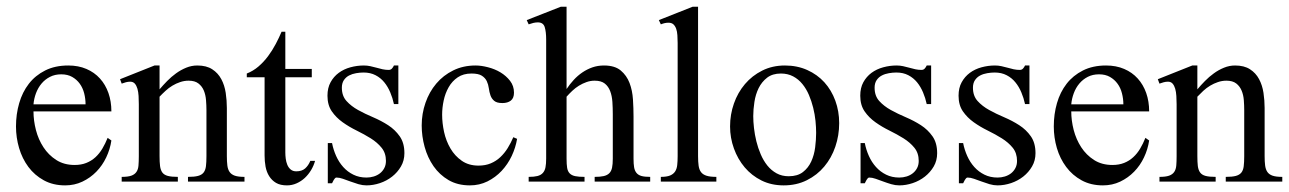

<svg xmlns="http://www.w3.org/2000/svg" viewBox="-20 -543 3854 574"><path d="M313 -123Q309.1 -96.7 297.6 -72.5Q286.1 -48.3 268.1 -29.8Q250 -11.2 226.3 0Q202.6 11.2 174.8 11.2Q138.7 11.2 111.1 -3.9Q83.5 -19 64.9 -43.9Q46.4 -68.8 37.1 -100.3Q27.8 -131.8 27.8 -165Q27.8 -201.7 37.4 -234.6Q46.9 -267.6 66.2 -292.5Q85.4 -317.4 115 -332.3Q144.5 -347.2 184.1 -347.2Q214.4 -347.2 238.3 -336.9Q262.2 -326.7 278.8 -308.3Q295.4 -290 304.2 -264.9Q313 -239.7 313 -210H80.1Q80.1 -182.6 87.4 -154.3Q94.7 -126 109.9 -102.8Q125 -79.6 148.2 -64.7Q171.4 -49.8 203.1 -49.8Q222.7 -49.8 238 -55.9Q253.4 -62 265.4 -73Q277.3 -84 286.1 -98.9Q294.9 -113.8 301.8 -130.9ZM235.8 -231Q235.8 -247.6 231.7 -263.9Q227.5 -280.3 218.5 -292.7Q209.5 -305.2 195.8 -313Q182.1 -320.8 163.1 -320.8Q144 -320.8 129.4 -313.2Q114.7 -305.7 104.2 -293.2Q93.8 -280.8 87.6 -264.4Q81.5 -248 80.1 -231Z M542 0V-14.2Q561 -14.2 572 -17.1Q583 -20 588.6 -27.1Q594.2 -34.2 595.7 -46.1Q597.2 -58.1 597.2 -76.2V-213.9Q597.2 -228 595.9 -243.7Q594.7 -259.3 589.4 -272.2Q584 -285.2 573.2 -293.5Q562.5 -301.8 543.9 -301.8Q530.8 -301.8 518.6 -297.6Q506.3 -293.5 495.4 -286.9Q484.4 -280.3 474.9 -271.5Q465.3 -262.7 457 -253.9V-76.2Q457 -58.6 458.5 -46.6Q460 -34.7 465.3 -27.3Q470.7 -20 481.7 -17.1Q492.7 -14.2 511.7 -14.2V0H343.8V-14.2Q362.3 -14.2 372.6 -17.8Q382.8 -21.5 387.9 -29.1Q393.1 -36.6 394 -48.3Q395 -60.1 395 -76.2V-231.4Q395 -244.1 394.3 -256.1Q393.6 -268.1 390.9 -277.6Q388.2 -287.1 383.1 -293Q377.9 -298.8 369.1 -298.8Q362.8 -298.8 356.4 -297.1Q350.1 -295.4 343.8 -293L338.9 -306.2L441.9 -347.2H457V-275.9Q467.3 -288.1 479.7 -300.8Q492.2 -313.5 506.3 -323.7Q520.5 -334 536.6 -340.6Q552.7 -347.2 569.8 -347.2Q597.2 -347.2 614.5 -335.9Q631.8 -324.7 641.6 -306.4Q651.4 -288.1 654.8 -265.4Q658.2 -242.7 658.2 -220.2V-76.2Q658.2 -60.1 659.7 -48.3Q661.1 -36.6 666.3 -29.1Q671.4 -21.5 681.9 -17.8Q692.4 -14.2 710.9 -14.2V0Z M921.9 -62Q918 -47.9 910.2 -34.7Q902.3 -21.5 891.4 -11.2Q880.4 -1 866.7 5.1Q853 11.2 837.9 11.2Q817.9 11.2 805.2 3.7Q792.5 -3.9 784.7 -16.4Q776.9 -28.8 773.9 -44.9Q771 -61 771 -78.1V-312H717.8V-323.2Q736.8 -330.6 752.7 -344.2Q768.6 -357.9 781.5 -375.2Q794.4 -392.6 804.4 -411.6Q814.5 -430.7 821.8 -448.2H833V-336.9H912.1V-312H833V-86.9Q833 -78.6 834.2 -68.8Q835.4 -59.1 838.9 -50.5Q842.3 -42 848.9 -36.4Q855.5 -30.8 865.7 -30.8Q882.3 -30.8 892.1 -39.3Q901.9 -47.9 907.7 -62Z M1189 -85Q1189 -63 1178.7 -45.4Q1168.5 -27.8 1152.3 -15.1Q1136.2 -2.4 1116 4.4Q1095.7 11.2 1075.7 11.2Q1064 11.2 1051.5 7.6Q1039.1 3.9 1027.3 -0.5Q1015.6 -4.9 1005.1 -8.5Q994.6 -12.2 985.8 -12.2Q983.4 -12.2 981.4 -10Q979.5 -7.8 977.8 -5.1Q976.1 -2.4 974.9 0.5Q973.6 3.4 972.7 4.9H960V-115.2H972.7Q976.6 -95.2 984.9 -76.7Q993.2 -58.1 1006.1 -43.7Q1019 -29.3 1036.4 -20.8Q1053.7 -12.2 1075.7 -12.2Q1086.9 -12.2 1097.4 -15.4Q1107.9 -18.6 1116 -24.9Q1124 -31.2 1128.9 -40.5Q1133.8 -49.8 1133.8 -62Q1133.8 -85.4 1120.8 -101.3Q1107.9 -117.2 1088.4 -129.4Q1068.8 -141.6 1046.4 -152.6Q1023.9 -163.6 1004.4 -177.5Q984.9 -191.4 971.9 -210.2Q959 -229 959 -256.8Q959 -280.3 968.3 -297.1Q977.5 -314 992.7 -325.2Q1007.8 -336.4 1027.6 -341.8Q1047.4 -347.2 1067.9 -347.2Q1077.6 -347.2 1086.9 -345.2Q1096.2 -343.3 1105.5 -340.6Q1114.7 -337.9 1123.8 -335.9Q1132.8 -334 1142.1 -334Q1147.9 -334 1151.6 -337.9Q1155.3 -341.8 1157.7 -347.2H1170.9V-231.9H1157.7Q1153.8 -250 1146.7 -266.8Q1139.6 -283.7 1128.9 -296.9Q1118.2 -310.1 1102.8 -318.1Q1087.4 -326.2 1066.9 -326.2Q1056.2 -326.2 1044.7 -324.2Q1033.2 -322.3 1023.7 -317.4Q1014.2 -312.5 1008.1 -303.5Q1002 -294.4 1002 -280.8Q1002 -256.3 1015.9 -241Q1029.8 -225.6 1050.5 -214.1Q1071.3 -202.6 1095.5 -192.4Q1119.6 -182.1 1140.4 -168.7Q1161.1 -155.3 1175 -135.5Q1189 -115.7 1189 -85Z M1525.9 -127.9Q1521.5 -101.6 1509.8 -76.7Q1498 -51.8 1479.7 -32.2Q1461.4 -12.7 1437.3 -0.7Q1413.1 11.2 1384.8 11.2Q1348.1 11.2 1321 -4.6Q1293.9 -20.5 1276.1 -46.1Q1258.3 -71.8 1249.5 -103.8Q1240.7 -135.7 1240.7 -168Q1240.7 -203.1 1252 -235.6Q1263.2 -268.1 1284.2 -293Q1305.2 -317.9 1335 -332.5Q1364.7 -347.2 1401.9 -347.2Q1418.5 -347.2 1438.7 -342Q1459 -336.9 1476.1 -326.7Q1493.2 -316.4 1504.9 -301.3Q1516.6 -286.1 1516.6 -266.1Q1516.6 -249.5 1507.1 -242.2Q1497.6 -234.9 1481.9 -234.9Q1465.3 -234.9 1457.5 -241.5Q1449.7 -248 1446.3 -257.8Q1442.9 -267.6 1441.4 -279.1Q1439.9 -290.5 1435.3 -300.3Q1430.7 -310.1 1420.4 -316.7Q1410.2 -323.2 1389.6 -323.2Q1365.2 -323.2 1348.4 -311.8Q1331.5 -300.3 1321.3 -282.2Q1311 -264.2 1306.4 -242.4Q1301.8 -220.7 1301.8 -200.2Q1301.8 -175.3 1307.6 -148.4Q1313.5 -121.6 1326.7 -99.1Q1339.8 -76.7 1360.6 -62.3Q1381.3 -47.9 1410.6 -47.9Q1431.2 -47.9 1447.3 -54.7Q1463.4 -61.5 1475.8 -73.2Q1488.3 -85 1497.8 -100.3Q1507.3 -115.7 1514.6 -132.8Z M1757.8 0V-14.2Q1774.4 -14.2 1784.9 -16.6Q1795.4 -19 1801.5 -25.1Q1807.6 -31.2 1809.8 -41.7Q1812 -52.2 1812 -68.8V-201.2Q1812 -220.2 1810.8 -238.3Q1809.6 -256.3 1804.2 -270.5Q1798.8 -284.7 1788.1 -293.2Q1777.3 -301.8 1757.8 -301.8Q1745.1 -301.8 1733.4 -297.6Q1721.7 -293.5 1710.9 -286.9Q1700.2 -280.3 1690.9 -271.5Q1681.6 -262.7 1673.8 -253.9V-68.8Q1673.8 -51.8 1675.5 -41.3Q1677.2 -30.8 1683.1 -24.7Q1689 -18.6 1699.5 -16.4Q1710 -14.2 1727.5 -14.2V0H1560.5V-14.2Q1576.7 -14.2 1586.9 -16.8Q1597.2 -19.5 1603 -26.1Q1608.9 -32.7 1610.8 -43Q1612.8 -53.2 1612.8 -68.8V-424.8Q1612.8 -448.2 1608.4 -462.2Q1604 -476.1 1587.9 -476.1Q1581.1 -476.1 1574.2 -474.4Q1567.4 -472.7 1560.5 -470.2L1554.7 -482.9L1656.7 -522.9H1673.8V-276.9Q1683.6 -291.5 1695.3 -304.2Q1707 -316.9 1720.9 -326.4Q1734.9 -335.9 1751 -341.6Q1767.1 -347.2 1785.6 -347.2Q1817.9 -347.2 1835.7 -332.3Q1853.5 -317.4 1862.1 -294.9Q1870.6 -272.5 1872.3 -245.6Q1874 -218.8 1874 -194.8V-68.8Q1874 -53.2 1875.7 -43Q1877.4 -32.7 1882.8 -26.1Q1888.2 -19.5 1897.9 -16.8Q1907.7 -14.2 1923.8 -14.2V0Z M1955.6 0V-14.2Q1973.1 -14.2 1983.2 -18.3Q1993.2 -22.5 1998.3 -30.3Q2003.4 -38.1 2004.6 -49.6Q2005.9 -61 2005.9 -76.2V-414.6Q2005.9 -426.8 2005.1 -437.7Q2004.4 -448.7 2001.5 -457Q1998.5 -465.3 1993.2 -470.2Q1987.8 -475.1 1978.5 -475.1Q1972.7 -475.1 1967.3 -473.9Q1961.9 -472.7 1955.6 -470.2L1949.7 -482.9L2050.8 -522.9H2066.9V-76.2Q2066.9 -59.1 2068.6 -47.4Q2070.3 -35.6 2075.9 -28.3Q2081.5 -21 2092.3 -17.6Q2103 -14.2 2121.6 -14.2V0Z M2488.8 -174.8Q2488.8 -138.2 2477.3 -104.5Q2465.8 -70.8 2444.3 -45.2Q2422.9 -19.5 2392.1 -4.2Q2361.3 11.2 2322.8 11.2Q2286.1 11.2 2256.6 -3.4Q2227.1 -18.1 2206.3 -42.7Q2185.5 -67.4 2174.1 -99.1Q2162.6 -130.9 2162.6 -165Q2162.6 -200.7 2174.1 -233.4Q2185.5 -266.1 2207 -291.5Q2228.5 -316.9 2258.8 -332Q2289.1 -347.2 2326.7 -347.2Q2363.3 -347.2 2393.3 -333.7Q2423.3 -320.3 2444.6 -296.9Q2465.8 -273.4 2477.3 -241.9Q2488.8 -210.4 2488.8 -174.8ZM2419.9 -146Q2419.9 -162.1 2418 -181.6Q2416 -201.2 2411.1 -220.9Q2406.2 -240.7 2398.4 -259Q2390.6 -277.3 2378.9 -291.7Q2367.2 -306.2 2351.1 -314.7Q2335 -323.2 2314.5 -323.2Q2289.6 -323.2 2273.4 -310.8Q2257.3 -298.3 2248 -279.5Q2238.8 -260.7 2235.4 -238.3Q2231.9 -215.8 2231.9 -195.8Q2231.9 -179.7 2234.1 -160.2Q2236.3 -140.6 2241.2 -120.6Q2246.1 -100.6 2254.2 -81.8Q2262.2 -63 2273.9 -48.3Q2285.6 -33.7 2301.5 -24.9Q2317.4 -16.1 2337.9 -16.1Q2364.3 -16.1 2380.4 -28.6Q2396.5 -41 2405.3 -60.3Q2414.1 -79.6 2417 -102.5Q2419.9 -125.5 2419.9 -146Z M2781.7 -85Q2781.7 -63 2771.5 -45.4Q2761.2 -27.8 2745.1 -15.1Q2729 -2.4 2708.7 4.4Q2688.5 11.2 2668.5 11.2Q2656.7 11.2 2644.3 7.6Q2631.8 3.9 2620.1 -0.5Q2608.4 -4.9 2597.9 -8.5Q2587.4 -12.2 2578.6 -12.2Q2576.2 -12.2 2574.2 -10Q2572.3 -7.8 2570.6 -5.1Q2568.8 -2.4 2567.6 0.5Q2566.4 3.4 2565.4 4.9H2552.7V-115.2H2565.4Q2569.3 -95.2 2577.6 -76.7Q2585.9 -58.1 2598.9 -43.7Q2611.8 -29.3 2629.2 -20.8Q2646.5 -12.2 2668.5 -12.2Q2679.7 -12.2 2690.2 -15.4Q2700.7 -18.6 2708.7 -24.9Q2716.8 -31.2 2721.7 -40.5Q2726.6 -49.8 2726.6 -62Q2726.6 -85.4 2713.6 -101.3Q2700.7 -117.2 2681.2 -129.4Q2661.6 -141.6 2639.2 -152.6Q2616.7 -163.6 2597.2 -177.5Q2577.6 -191.4 2564.7 -210.2Q2551.8 -229 2551.8 -256.8Q2551.8 -280.3 2561 -297.1Q2570.3 -314 2585.4 -325.2Q2600.6 -336.4 2620.4 -341.8Q2640.1 -347.2 2660.6 -347.2Q2670.4 -347.2 2679.7 -345.2Q2689 -343.3 2698.2 -340.6Q2707.5 -337.9 2716.6 -335.9Q2725.6 -334 2734.9 -334Q2740.7 -334 2744.4 -337.9Q2748 -341.8 2750.5 -347.2H2763.7V-231.9H2750.5Q2746.6 -250 2739.5 -266.8Q2732.4 -283.7 2721.7 -296.9Q2710.9 -310.1 2695.6 -318.1Q2680.2 -326.2 2659.7 -326.2Q2648.9 -326.2 2637.5 -324.2Q2626 -322.3 2616.5 -317.4Q2606.9 -312.5 2600.8 -303.5Q2594.7 -294.4 2594.7 -280.8Q2594.7 -256.3 2608.6 -241Q2622.6 -225.6 2643.3 -214.1Q2664.1 -202.6 2688.2 -192.4Q2712.4 -182.1 2733.2 -168.7Q2753.9 -155.3 2767.8 -135.5Q2781.7 -115.7 2781.7 -85Z M3075.7 -85Q3075.7 -63 3065.4 -45.4Q3055.2 -27.8 3039.1 -15.1Q3022.9 -2.4 3002.7 4.4Q2982.4 11.2 2962.4 11.2Q2950.7 11.2 2938.2 7.6Q2925.8 3.9 2914.1 -0.5Q2902.3 -4.9 2891.8 -8.5Q2881.3 -12.2 2872.6 -12.2Q2870.1 -12.2 2868.2 -10Q2866.2 -7.8 2864.5 -5.1Q2862.8 -2.4 2861.6 0.5Q2860.4 3.4 2859.4 4.9H2846.7V-115.2H2859.4Q2863.3 -95.2 2871.6 -76.7Q2879.9 -58.1 2892.8 -43.7Q2905.8 -29.3 2923.1 -20.8Q2940.4 -12.2 2962.4 -12.2Q2973.6 -12.2 2984.1 -15.4Q2994.6 -18.6 3002.7 -24.9Q3010.7 -31.2 3015.6 -40.5Q3020.5 -49.8 3020.5 -62Q3020.5 -85.4 3007.6 -101.3Q2994.6 -117.2 2975.1 -129.4Q2955.6 -141.6 2933.1 -152.6Q2910.6 -163.6 2891.1 -177.5Q2871.6 -191.4 2858.6 -210.2Q2845.7 -229 2845.7 -256.8Q2845.7 -280.3 2855 -297.1Q2864.3 -314 2879.4 -325.2Q2894.5 -336.4 2914.3 -341.8Q2934.1 -347.2 2954.6 -347.2Q2964.4 -347.2 2973.6 -345.2Q2982.9 -343.3 2992.2 -340.6Q3001.5 -337.9 3010.5 -335.9Q3019.5 -334 3028.8 -334Q3034.7 -334 3038.3 -337.9Q3042 -341.8 3044.4 -347.2H3057.6V-231.9H3044.4Q3040.5 -250 3033.4 -266.8Q3026.4 -283.7 3015.6 -296.9Q3004.9 -310.1 2989.5 -318.1Q2974.1 -326.2 2953.6 -326.2Q2942.9 -326.2 2931.4 -324.2Q2919.9 -322.3 2910.4 -317.4Q2900.9 -312.5 2894.8 -303.5Q2888.7 -294.4 2888.7 -280.8Q2888.7 -256.3 2902.6 -241Q2916.5 -225.6 2937.3 -214.1Q2958 -202.6 2982.2 -192.4Q3006.3 -182.1 3027.1 -168.7Q3047.9 -155.3 3061.8 -135.5Q3075.7 -115.7 3075.7 -85Z M3415.5 -123Q3411.6 -96.7 3400.1 -72.5Q3388.7 -48.3 3370.6 -29.8Q3352.5 -11.2 3328.9 0Q3305.2 11.2 3277.3 11.2Q3241.2 11.2 3213.6 -3.9Q3186 -19 3167.5 -43.9Q3148.9 -68.8 3139.6 -100.3Q3130.4 -131.8 3130.4 -165Q3130.4 -201.7 3139.9 -234.6Q3149.4 -267.6 3168.7 -292.5Q3188 -317.4 3217.5 -332.3Q3247.1 -347.2 3286.6 -347.2Q3316.9 -347.2 3340.8 -336.9Q3364.7 -326.7 3381.3 -308.3Q3397.9 -290 3406.7 -264.9Q3415.5 -239.7 3415.5 -210H3182.6Q3182.6 -182.6 3189.9 -154.3Q3197.3 -126 3212.4 -102.8Q3227.5 -79.6 3250.7 -64.7Q3273.9 -49.8 3305.7 -49.8Q3325.2 -49.8 3340.6 -55.9Q3356 -62 3367.9 -73Q3379.9 -84 3388.7 -98.9Q3397.5 -113.8 3404.3 -130.9ZM3338.4 -231Q3338.4 -247.6 3334.2 -263.9Q3330.1 -280.3 3321 -292.7Q3312 -305.2 3298.3 -313Q3284.7 -320.8 3265.6 -320.8Q3246.6 -320.8 3231.9 -313.2Q3217.3 -305.7 3206.8 -293.2Q3196.3 -280.8 3190.2 -264.4Q3184.1 -248 3182.6 -231Z M3644.5 0V-14.2Q3663.6 -14.2 3674.6 -17.1Q3685.5 -20 3691.2 -27.1Q3696.8 -34.2 3698.2 -46.1Q3699.7 -58.1 3699.7 -76.2V-213.9Q3699.7 -228 3698.5 -243.7Q3697.3 -259.3 3691.9 -272.2Q3686.5 -285.2 3675.8 -293.5Q3665 -301.8 3646.5 -301.8Q3633.3 -301.8 3621.1 -297.6Q3608.9 -293.5 3597.9 -286.9Q3586.9 -280.3 3577.4 -271.5Q3567.9 -262.7 3559.6 -253.9V-76.2Q3559.6 -58.6 3561 -46.6Q3562.5 -34.7 3567.9 -27.3Q3573.2 -20 3584.2 -17.1Q3595.2 -14.2 3614.3 -14.2V0H3446.3V-14.2Q3464.8 -14.2 3475.1 -17.8Q3485.4 -21.5 3490.5 -29.1Q3495.6 -36.6 3496.6 -48.3Q3497.6 -60.1 3497.6 -76.2V-231.4Q3497.6 -244.1 3496.8 -256.1Q3496.1 -268.1 3493.4 -277.6Q3490.7 -287.1 3485.6 -293Q3480.5 -298.8 3471.7 -298.8Q3465.3 -298.8 3459 -297.1Q3452.6 -295.4 3446.3 -293L3441.4 -306.2L3544.4 -347.2H3559.6V-275.9Q3569.8 -288.1 3582.3 -300.8Q3594.7 -313.5 3608.9 -323.7Q3623 -334 3639.2 -340.6Q3655.3 -347.2 3672.4 -347.2Q3699.7 -347.2 3717 -335.9Q3734.4 -324.7 3744.1 -306.4Q3753.9 -288.1 3757.3 -265.4Q3760.7 -242.7 3760.7 -220.2V-76.2Q3760.7 -60.1 3762.2 -48.3Q3763.7 -36.6 3768.8 -29.1Q3773.9 -21.5 3784.4 -17.8Q3794.9 -14.2 3813.5 -14.2V0Z"/></svg>

Font: Scheherazade Rohingya
Style: Regular
Weight: 400
Designer: SIL International
Foundry: SIL International
Version: Version 2.000 (build 440/429)